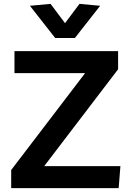

<svg xmlns="http://www.w3.org/2000/svg" viewBox="-20 -975 663 995"><path d="M38 0V-94L421 -596H55V-710H592V-616L209 -114H604L595 0ZM266 -778 135 -945 242 -955 317 -855 392 -955 499 -945 368 -778Z"/></svg>

Font: Livvic SemiBold
Style: Regular
Weight: 600
Designer: Jacques Le Bailly, Baron von Fonthausen
Version: Version 1.001; ttfautohint (v1.8.2)